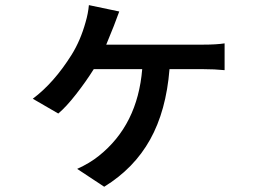

<svg xmlns="http://www.w3.org/2000/svg" viewBox="-20 -626 1017 735"><path d="M436.5 -582Q418 -534.2 416 -527.3Q404.3 -497.1 386.7 -455.1H756.8Q808.6 -455.1 839.8 -460V-357.4Q801.8 -361.3 756.8 -361.3H628.9Q616.2 -202.1 554.7 -91.8Q493.2 18.6 378.9 88.9L275.4 20.5Q323.2 -1 358.4 -29.3Q506.8 -147.5 524.4 -361.3H338.9Q309.6 -314.5 271.5 -265.6Q233.4 -216.8 203.1 -191.4L105.5 -248Q186.5 -308.6 253.9 -416Q288.1 -470.7 307.6 -541Q317.4 -574.2 320.3 -606.4Z"/></svg>

Font: Min Sans SemiBold
Style: Regular
Weight: 600
Designer: Jinseong-Kim, NotoSansCJK, Nunito
Foundry: Jinseong-Kim
Version: Version 1.400;Glyphs 3.1.2 (3151)